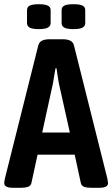

<svg xmlns="http://www.w3.org/2000/svg" viewBox="-21 -888 532 910"><path d="M40 2Q18 2 8.5 -4Q-1 -10 -1 -20Q-1 -23 -0.5 -27Q0 -31 2 -41L160 -671Q164 -688 177.5 -695Q191 -702 215 -702H275Q299 -702 312.5 -695Q326 -688 330 -671L488 -41Q491 -25 491 -20Q491 2 450 2H410Q391 2 378 -2.5Q365 -7 362 -21L333 -155H157L128 -21Q125 -7 111.5 -2.5Q98 2 81 2ZM230 -493 179 -260H310L258 -493Q255 -511 252 -529Q249 -547 247 -564H242Q239 -547 236 -529Q233 -511 230 -493ZM327 -750Q297 -750 284 -757Q271 -764 271 -779V-840Q271 -855 284 -861.5Q297 -868 327 -868Q357 -868 370 -861.5Q383 -855 383 -840V-779Q383 -764 370 -757Q357 -750 327 -750ZM163 -750Q133 -750 120 -757Q107 -764 107 -779V-840Q107 -855 120 -861.5Q133 -868 163 -868Q192 -868 205.5 -861.5Q219 -855 219 -840V-779Q219 -764 205.5 -757Q192 -750 163 -750Z"/></svg>

Font: Asap Condensed SemiBold
Style: Regular
Weight: 600
Width: 3
Designer: Pablo Cosgaya
Foundry: Omnibus-Type
Version: Version 3.001; ttfautohint (v1.8.4.7-5d5b)